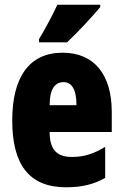

<svg xmlns="http://www.w3.org/2000/svg" viewBox="-20 -786 522 816"><path d="M406 -756V-766H224C203 -722 178 -673 146 -620V-606H265C315 -653 378 -722 406 -756ZM246 -562C105 -562 32 -459 32 -274C32 -90 101 10 261 10C325 10 379 -2 427 -30V-162C376 -131 336 -119 285 -119C221 -119 191 -151 191 -225H455V-310C455 -472 378 -562 246 -562ZM250 -437C283 -437 305 -409 305 -339H191C191 -411 216 -437 250 -437Z"/></svg>

Font: Noto Sans Georgian ExtraCondensed Black
Style: Regular
Weight: 900
Width: 2
Designer: Monotype Design Team, Akaki Razmadze
Foundry: Google LLC
Version: Version 2.005